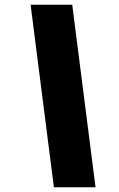

<svg xmlns="http://www.w3.org/2000/svg" viewBox="-20 -726 505 816"><path d="M110 -706H287L386 70H209Z"/></svg>

Font: Elaine Sans ExtraBold
Style: Italic
Weight: 800
Italic angle: -13°
Designer: Wei Huang
Foundry: Wei Huang
Version: Version 2.001;December 24, 2019;FontCreator 12.0.0.2547 64-b